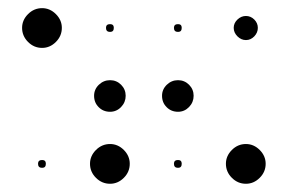

<svg xmlns="http://www.w3.org/2000/svg" viewBox="-20 -485 707 471"><path d="M583.3 -131.7Q602.5 -131.7 617.1 -117.1Q631.7 -102.5 631.7 -83.3Q631.7 -63.3 617.1 -48.8Q602.5 -34.2 583.3 -34.2Q563.3 -34.2 548.8 -48.8Q534.2 -63.3 534.2 -83.3Q534.2 -102.5 548.8 -117.1Q563.3 -131.7 583.3 -131.7ZM416.7 -92.5Q425.8 -92.5 425.8 -83.3Q425.8 -73.3 416.7 -73.3Q406.7 -73.3 406.7 -83.3Q406.7 -92.5 416.7 -92.5ZM250 -131.7Q269.2 -131.7 283.8 -117.1Q298.3 -102.5 298.3 -83.3Q298.3 -63.3 283.8 -48.8Q269.2 -34.2 250 -34.2Q230 -34.2 215.4 -48.8Q200.8 -63.3 200.8 -83.3Q200.8 -102.5 215.4 -117.1Q230 -131.7 250 -131.7ZM83.3 -92.5Q92.5 -92.5 92.5 -83.3Q92.5 -73.3 83.3 -73.3Q73.3 -73.3 73.3 -83.3Q73.3 -92.5 83.3 -92.5ZM416.7 -210.8Q400 -210.8 388.8 -222.1Q377.5 -233.3 377.5 -250Q377.5 -265.8 389.2 -277.1Q400.8 -288.3 416.7 -288.3Q432.5 -288.3 443.8 -277.1Q455 -265.8 455 -250Q455 -234.2 443.8 -222.5Q432.5 -210.8 416.7 -210.8ZM250 -210.8Q233.3 -210.8 222.1 -222.1Q210.8 -233.3 210.8 -250Q210.8 -265.8 222.5 -277.1Q234.2 -288.3 250 -288.3Q265.8 -288.3 277.1 -277.1Q288.3 -265.8 288.3 -250Q288.3 -234.2 277.1 -222.5Q265.8 -210.8 250 -210.8ZM562.5 -437.1Q571.7 -445.8 583.3 -445.8Q595 -445.8 603.8 -437.1Q612.5 -428.3 612.5 -416.7Q612.5 -405 603.8 -395.8Q595 -386.7 583.3 -386.7Q571.7 -386.7 562.5 -395.8Q553.3 -405 553.3 -416.7Q553.3 -428.3 562.5 -437.1ZM416.7 -425.8Q425.8 -425.8 425.8 -416.7Q425.8 -406.7 416.7 -406.7Q406.7 -406.7 406.7 -416.7Q406.7 -425.8 416.7 -425.8ZM250 -425.8Q259.2 -425.8 259.2 -416.7Q259.2 -406.7 250 -406.7Q240 -406.7 240 -416.7Q240 -425.8 250 -425.8ZM83.3 -465Q102.5 -465 117.1 -450.4Q131.7 -435.8 131.7 -416.7Q131.7 -396.7 117.1 -382.1Q102.5 -367.5 83.3 -367.5Q63.3 -367.5 48.8 -382.1Q34.2 -396.7 34.2 -416.7Q34.2 -435.8 48.8 -450.4Q63.3 -465 83.3 -465Z"/></svg>

Font: 0xA000-Dots-Mono
Style: Dots-Mono
Weight: 400
Version: Version 0.1